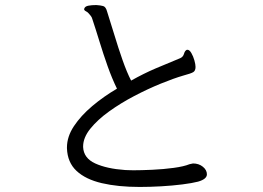

<svg xmlns="http://www.w3.org/2000/svg" viewBox="-20 -740 1040 760"><path d="M744 -93Q767 -93 783 -80Q799 -67 799 -50Q799 -31 764 -21Q741 -15 701.5 -10Q662 -5 617.5 -2.5Q573 0 533 0Q447 0 383 -15Q319 -30 283 -63.5Q247 -97 245 -153V-156Q245 -199 272.5 -240.5Q300 -282 345 -320Q390 -358 443 -389Q423 -430 406 -478Q389 -526 374 -575Q359 -624 345 -666Q344 -671 339 -677.5Q334 -684 331 -687Q327 -692 320 -695.5Q313 -699 313 -704Q313 -705 313.5 -705.5Q314 -706 314 -707Q317 -715 330 -717.5Q343 -720 361 -720Q378 -719 388.5 -716Q399 -713 404 -694Q417 -654 432.5 -602.5Q448 -551 465 -502.5Q482 -454 499 -421Q549 -449 594.5 -468.5Q640 -488 694 -510Q705 -515 708.5 -527.5Q712 -540 720 -543H722Q730 -543 737.5 -530Q745 -517 749.5 -501Q754 -485 754 -475Q754 -460 745 -454.5Q736 -449 706 -441Q668 -430 616.5 -409Q565 -388 511.5 -360Q458 -332 412 -299Q366 -266 337.5 -230.5Q309 -195 309 -160V-158Q311 -114 357 -93Q403 -72 475 -67Q480 -67 489 -66.5Q498 -66 508 -66Q539 -66 583 -68Q627 -70 667.5 -75.5Q708 -81 730 -90Z"/></svg>

Font: QiushuiShotai Bright
Style: Regular
Weight: 400
Designer: Christian Thalmann (Catharsis Fonts)
Version: Version 1.250;